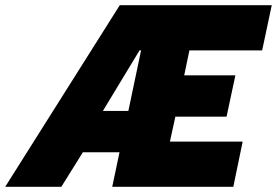

<svg xmlns="http://www.w3.org/2000/svg" viewBox="-50 -719 1066 739"><path d="M411 -699H996L959 -525H679L659 -429H856L822 -270H625L604 -174H884L848 0H382L410 -133H269L186 0H-30ZM444 -292 493 -525H487L346 -292Z"/></svg>

Font: Prompt ExtraBold
Style: Italic
Weight: 800
Italic angle: -12°
Designer: Katatrad Team
Foundry: CadsonDemak
Version: Version 1.001